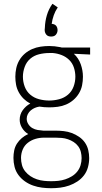

<svg xmlns="http://www.w3.org/2000/svg" viewBox="-20 -771 540 1014"><path d="M250 223Q226 223 202 220Q178 217 155 209Q132 201 112 187Q92 173 77.5 153.5Q63 134 57 110.5Q51 87 51 63Q51 43 55 23.5Q59 4 69.5 -12.5Q80 -29 95.5 -42Q111 -55 129 -63Q109 -75 96.5 -95.5Q84 -116 84 -139Q84 -152 88 -165Q92 -178 100 -189Q108 -200 118 -209Q128 -218 140 -224Q121 -234 105.5 -249Q90 -264 79.5 -283Q69 -302 65 -323Q61 -344 61 -366Q61 -389 66 -411.5Q71 -434 82.5 -453.5Q94 -473 111.5 -488Q129 -503 150 -512Q171 -521 194 -524.5Q217 -528 240 -528Q254 -528 268.5 -526.5Q283 -525 298 -522L306 -520H456V-483L370 -487Q395 -464 406.5 -431.5Q418 -399 418 -366Q418 -343 413.5 -320.5Q409 -298 397 -278Q385 -258 367.5 -243Q350 -228 329 -219Q308 -210 285 -207Q262 -204 240 -204Q227 -204 214 -205Q201 -206 188 -208Q175 -206 163.5 -201Q152 -196 142.5 -188Q133 -180 127 -168.5Q121 -157 121 -144Q121 -129 129.5 -115.5Q138 -102 151 -94.5Q164 -87 179 -84.5Q194 -82 209 -81H274Q295 -81 317 -78.5Q339 -76 359 -68.5Q379 -61 397.5 -48.5Q416 -36 428.5 -18Q441 0 446 21.5Q451 43 451 64Q451 88 444.5 112Q438 136 423.5 155Q409 174 388.5 187.5Q368 201 345 209Q322 217 298 220Q274 223 250 223ZM240 -240Q266 -240 292.5 -247Q319 -254 339 -271Q359 -288 368.5 -313.5Q378 -339 378 -366Q378 -390 370.5 -413.5Q363 -437 346 -454Q329 -471 306 -480Q283 -489 259 -491H240Q213 -491 186.5 -484.5Q160 -478 140 -461Q120 -444 110.5 -418Q101 -392 101 -366Q101 -339 110.5 -313.5Q120 -288 140 -271Q160 -254 186.5 -247Q213 -240 240 -240ZM250 186Q269 186 288 184Q307 182 325 176Q343 170 359.5 160Q376 150 388 135Q400 120 405.5 101.5Q411 83 411 64Q411 48 407 31.5Q403 15 393 1.5Q383 -12 369 -21Q355 -30 339 -35.5Q323 -41 306.5 -42.5Q290 -44 274 -44H212Q189 -44 167 -37.5Q145 -31 127 -17Q109 -3 100 18.5Q91 40 91 63Q91 82 96 100.5Q101 119 113 134Q125 149 141 159.5Q157 170 175 176Q193 182 212 184Q231 186 250 186ZM250 -578Q243 -578 236.5 -580Q230 -582 225.5 -587Q221 -592 218.5 -598.5Q216 -605 216 -612V-614L217 -625Q218 -658 227.5 -690.5Q237 -723 257 -751L285 -732Q272 -713 264 -690.5Q256 -668 253 -645Q259 -645 265.5 -642.5Q272 -640 276 -635.5Q280 -631 282 -624.5Q284 -618 284 -612Q284 -605 281.5 -598.5Q279 -592 274.5 -587Q270 -582 263.5 -580Q257 -578 250 -578Z"/></svg>

Font: Iosevka SS18 Extralight
Style: Regular
Weight: 200
Monospace: yes
Designer: Belleve Invis
Foundry: Belleve Invis
Version: Version 25.1.1; ttfautohint (v1.8.4)